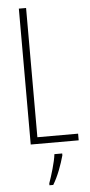

<svg xmlns="http://www.w3.org/2000/svg" viewBox="-62 -749 471 1005"><g transform="rotate(-5 173.5 -246.5)"><path d="M77 0H329V-35H115V-714H77ZM237 71V61H196C192 101 169 175 156 211V221H176C203 177 224 118 237 71Z"/></g></svg>

Font: Noto Sans Georgian ExtraCondensed ExtraLight
Style: Regular
Weight: 200
Width: 2
Designer: Monotype Design Team, Akaki Razmadze
Foundry: Google LLC
Version: Version 2.005